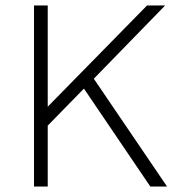

<svg xmlns="http://www.w3.org/2000/svg" viewBox="-20 -680 650 700"><path d="M528 0 286 -357 154 -222V0H104V-660H154V-291L516 -660H582L322 -393L589 0Z"/></svg>

Font: Elaine Sans Light
Style: Regular
Weight: 300
Designer: Wei Huang
Foundry: Wei Huang
Version: Version 2.001;December 24, 2019;FontCreator 12.0.0.2547 64-b